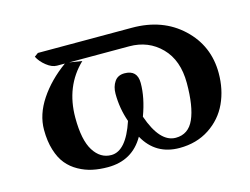

<svg xmlns="http://www.w3.org/2000/svg" viewBox="-71 -566 900 691"><g transform="rotate(-15 378.5 -220.0)"><path d="M439.9 -389.2H215.8L263.2 -381.8Q186 -308.1 186 -190.9Q186 -107.4 211.2 -67.6Q236.3 -27.8 276.9 -27.8Q332 -27.8 366.2 -130.9Q348.1 -182.1 348.1 -236.8Q348.1 -263.2 360.6 -281.5Q373 -299.8 397.9 -299.8Q445.8 -299.8 445.8 -251Q445.8 -196.3 421.9 -131.8Q458 -27.8 517.1 -27.8Q564.5 -27.8 585.2 -74.5Q606 -121.1 606 -208Q606 -293 558.6 -341.1Q511.2 -389.2 439.9 -389.2ZM65.9 -178.2Q65.9 -234.9 102.5 -290Q139.2 -345.2 200.2 -389.2H170.9Q152.3 -389.2 132.1 -405.3Q111.8 -421.4 102.1 -440.9L116.2 -451.2H466.8Q580.6 -451.2 653.3 -383.1Q726.1 -314.9 726.1 -212.9Q726.1 -151.9 702.9 -101.6Q679.7 -51.3 632.1 -20Q584.5 11.2 521 11.2Q432.1 11.2 389.2 -65.9Q345.2 11.2 253.9 11.2Q223.1 11.2 196.8 5.6Q170.4 0 145.8 -13.7Q121.1 -27.3 103.8 -48.3Q86.4 -69.3 76.2 -102.5Q65.9 -135.7 65.9 -178.2Z"/></g></svg>

Font: Common Serif SemiBold
Style: Regular
Weight: 600
Designer: Philipp H. Poll, Khaled Hosny
Foundry: Stefan Peev, Context Ltd.
Version: Version 1.026